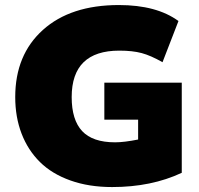

<svg xmlns="http://www.w3.org/2000/svg" viewBox="-20 -737 796 769"><path d="M429.2 12.2Q335.9 12.2 262 -14.2Q188 -40.5 139.9 -88.1Q91.8 -135.7 66.4 -201.9Q41 -268.1 41 -348.1Q41 -517.6 151.9 -617.2Q262.7 -716.8 456.1 -716.8Q607.4 -716.8 694.8 -652.8L630.9 -487.8Q584 -514.6 547.4 -524.4Q510.7 -534.2 458 -534.2Q267.1 -534.2 267.1 -348.1Q267.1 -256.8 309.1 -211.9Q351.1 -167 440.9 -167Q477.1 -167 533.2 -178.2V-257.8H397.9V-405.8H708V-44.9Q586.4 12.2 429.2 12.2Z"/></svg>

Font: Mulish ExtraBlack
Style: Regular
Weight: 1000
Designer: Vernon Adams
Foundry: Vernon Adams
Version: Version 3.603; ttfautohint (v1.8.3)